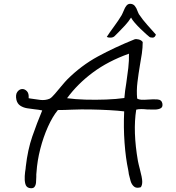

<svg xmlns="http://www.w3.org/2000/svg" viewBox="-20 -951 920 1005"><path d="M133 33Q117 29 112.5 11Q108 -7 109.5 -29.5Q111 -52 114 -68Q115 -76 115 -79Q125 -167 149 -236.5Q173 -306 201 -373Q191 -375 181.5 -376.5Q172 -378 161 -379Q141 -381 121 -384.5Q101 -388 86 -398Q71 -408 66 -428Q60 -456 71 -470.5Q82 -485 97 -485Q110 -485 121 -473.5Q132 -462 130 -437Q134 -436 141 -435Q165 -431 191 -428Q217 -425 239 -434Q250 -439 267.5 -460Q285 -481 302 -501Q313 -515 319.5 -521.5Q326 -528 331 -534Q405 -608 492.5 -655.5Q580 -703 684 -745Q692 -748 706 -744.5Q720 -741 727 -731Q727 -702 722.5 -670.5Q718 -639 712 -607Q705 -566 699.5 -521Q694 -476 698 -435Q706 -430 719 -429Q732 -428 759 -430Q782 -432 804 -430.5Q826 -429 830 -409Q833 -391 821.5 -384.5Q810 -378 791 -377.5Q772 -377 753 -378Q752 -378 751 -378Q734 -380 719 -380Q704 -380 693 -377Q675 -263 702 -108Q704 -98 706.5 -87.5Q709 -77 712 -66Q724 -21 724.5 -1.5Q725 18 717 29Q694 36 681.5 25.5Q669 15 663.5 -4Q658 -23 654 -41Q654 -42 654 -43Q653 -48 652.5 -53Q652 -58 651 -62Q638 -122 632 -203Q626 -284 630 -368Q598 -372 552 -374.5Q506 -377 455 -378Q404 -379 357 -377Q338 -376 319 -375.5Q300 -375 283 -375Q255 -341 231 -287.5Q207 -234 191 -172Q175 -110 171 -49Q170 -44 170 -38Q170 -32 170 -25Q170 -10 168.5 5Q167 20 159.5 28.5Q152 37 133 33ZM331 -437Q374 -431 427.5 -429.5Q481 -428 535 -430Q589 -432 631 -438Q634 -476 641 -516Q647 -556 651.5 -595Q656 -634 655 -670Q546 -631 466 -571.5Q386 -512 331 -437ZM539 -758Q553 -780 577 -812.5Q601 -845 617 -872Q619 -876 622 -882.5Q625 -889 628 -896Q634 -912 642 -921.5Q650 -931 661 -931Q677 -931 686 -919.5Q695 -908 699 -895Q701 -890 703 -885.5Q705 -881 707 -877Q727 -847 751 -820.5Q775 -794 796 -770Q791 -754 779 -754Q767 -754 762 -758Q758 -761 745 -772.5Q732 -784 716 -799.5Q700 -815 686 -831Q672 -847 666 -859Q653 -838 634.5 -818Q616 -798 601 -783Q586 -768 580 -762Q573 -755 560.5 -754Q548 -753 539 -758Z"/></svg>

Font: Yuji Hentaigana Akebono
Style: Regular
Weight: 400
Designer: Kataoka Yuji
Foundry: Kinuta Font Factory
Version: Version 3.002